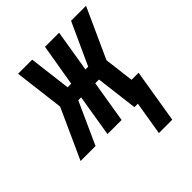

<svg xmlns="http://www.w3.org/2000/svg" viewBox="-234 -644 943 943"><g transform="rotate(-45 237.0 -172.5)"><path d="M327 175 356 0H332L305 -219H279L243 0H145L181 -219H161L62 0H-42L76 -260L44 -520H142L169 -301H194L231 -520H329L293 -301H312L412 -520H516L398 -260L417 -105H466L420 175Z"/></g></svg>

Font: Iosevka SS04 Extrabold
Style: Italic
Weight: 800
Italic angle: -9°
Monospace: yes
Designer: Belleve Invis
Foundry: Belleve Invis
Version: Version 19.0.0; ttfautohint (v1.8.4)